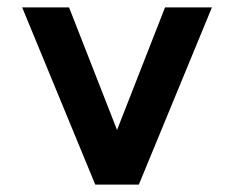

<svg xmlns="http://www.w3.org/2000/svg" viewBox="-20 -500 634 520"><path d="M40 -480H167L297 -148L427 -480H554L356 0H238Z"/></svg>

Font: Prompt Medium
Style: Regular
Weight: 500
Designer: Katatrad Team
Foundry: CadsonDemak
Version: Version 1.000